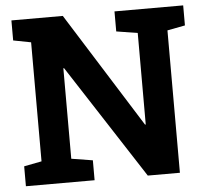

<svg xmlns="http://www.w3.org/2000/svg" viewBox="-51 -765 885 820"><g transform="rotate(-5 391.5 -355.5)"><path d="M230.5 -487.8V-100.1L321.8 -85.4V0H27.3V-85.4L103 -100.1V-610.4L27.3 -625V-710.9H247.6L557.1 -217.8L560.1 -218.3V-610.4L469.2 -625V-710.9H763.7V-625L687.5 -610.4V0H549.8L233.4 -488.3Z"/></g></svg>

Font: Battambang
Style: Bold
Weight: 700
Designer: Danh Hong
Version: Version 8.002; ttfautohint (v1.8.3)